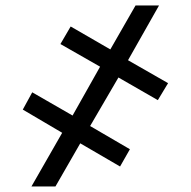

<svg xmlns="http://www.w3.org/2000/svg" viewBox="-20 -675 690 695"><path d="M408.7 -394.5 306.2 -218.8 450.2 -134.8 414.6 -72.3 270.5 -156.2 180.7 0H93.8L205.1 -194.3L62.5 -278.3L96.7 -340.8L242.7 -256.8L342.3 -433.6L198.7 -515.6L235.8 -579.1L379.4 -496.1L470.7 -655.3H555.7L443.4 -457L588.4 -374L551.3 -312.5Z"/></svg>

Font: Inter Cardless
Style: Medium
Weight: 500
Designer: Rasmus Andersson
Foundry: rsms
Version: Version 4.001;git-9221beed3